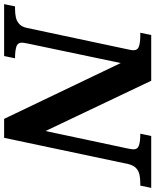

<svg xmlns="http://www.w3.org/2000/svg" viewBox="46 -823 754 932"><g transform="rotate(90 423.0 -357.0)"><path d="M-23 0 -12 -53H1Q22 -53 41 -57Q60 -61 74 -74Q88 -87 93 -113L195 -593Q198 -607 199.5 -615Q201 -623 201 -627Q201 -649 181 -655Q161 -661 129 -661H116L127 -714H349L593 -201L677 -596Q679 -607 680.5 -615Q682 -623 682 -627Q682 -649 661.5 -655Q641 -661 609 -661H606L617 -714H869L858 -661H845Q824 -661 805 -657Q786 -653 772.5 -640Q759 -627 753 -601L626 0H534L263 -566L169 -118Q167 -107 165.5 -99Q164 -91 164 -87Q164 -65 185 -59Q206 -53 237 -53H240L229 0Z"/></g></svg>

Font: Noto Serif
Style: Italic
Weight: 400
Italic angle: -12°
Designer: Monotype Design Team
Foundry: Monotype Imaging Inc.
Version: Version 2.013